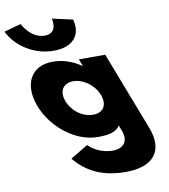

<svg xmlns="http://www.w3.org/2000/svg" viewBox="-268 -903 1121 1271"><g transform="rotate(-10 293.0 -267.5)"><path d="M167.4 -810C167.4 -810 196.1 -707 102.1 -707C8.1 -707 -42.6 -810 -42.6 -810L-156.6 -779C-103.4 -672 15.1 -598 144.1 -598C273.1 -598 334.6 -672 305.4 -779ZM134 126C236.2 251 368.4 275 475.4 275C650.4 275 743.2 186 676.9 14L473.9 -513H296.9L314.6 -467H311.6C254.6 -506 191.1 -528 123.1 -528C-26.9 -528 -84.9 -406 -27.1 -256C30.7 -106 182.3 15 332.3 15C402.3 15 458.4 5 480.2 -37L494.9 1C529.9 92 465.1 121 416.1 121C339.1 121 282.6 86 251.7 55ZM160.9 -256C133.5 -327 167.3 -377 234.3 -377C300.3 -377 372.5 -327 399.9 -256C426.8 -186 396.1 -136 327.1 -136C255.1 -136 187.8 -186 160.9 -256Z"/></g></svg>

Font: Hussar
Style: BdOpOblFour
Weight: 700
Foundry: Cannot Into Space Fonts
Version: Version 2.00